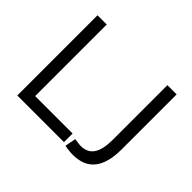

<svg xmlns="http://www.w3.org/2000/svg" viewBox="-147 -880 1117 1117"><g transform="rotate(45 411.5 -322.0)"><path d="M162 -71H470V0H86V-660H162ZM737 -660V-206Q737 -97 693 -40.5Q649 16 558 16Q549 16 537 15Q525 14 512.5 12.5Q500 11 491 8L504 -59Q527 -56 536.5 -54.5Q546 -53 553 -53Q609 -53 635 -92Q661 -131 661 -209V-660Z"/></g></svg>

Font: Nata Sans
Style: Regular
Weight: 400
Designer: Daniel Uzquiano Cruz
Version: Version 1.001